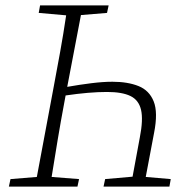

<svg xmlns="http://www.w3.org/2000/svg" viewBox="-20 -694 673 714"><path d="M124 -646 129 -674H384L378 -646L281 -638L230 -371Q275 -379 319 -384.5Q363 -390 398 -390Q455 -390 495 -374Q535 -358 551.5 -317Q568 -276 553 -200L522 -36L615 -28L610 0H365L371 -28L473 -37L500 -183Q513 -249 504.5 -285.5Q496 -322 465 -337Q434 -352 378 -352Q312 -352 224 -339L219 -312Q206 -243 194.5 -174Q183 -105 172 -36L274 -28L268 0H13L19 -28L117 -36L178 -362Q191 -431 203.5 -500Q216 -569 226 -637Z"/></svg>

Font: Source Serif Pro Light
Style: Italic
Weight: 300
Italic angle: -12°
Designer: Frank Grießhammer
Foundry: Adobe Systems Incorporated
Version: Version 3.001;hotconv 1.0.111;makeotfexe 2.5.65597